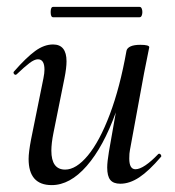

<svg xmlns="http://www.w3.org/2000/svg" viewBox="-20 -524 508 557"><path d="M134 -395Q173 -395 173 -346Q173 -327 167 -297L135 -138Q129 -108 129 -87Q129 -32 169 -32Q201 -32 235 -73Q269 -114 298.5 -192Q328 -270 347 -377Q349 -385 359 -389.5Q369 -394 387 -394Q413 -394 413 -387L409 -367Q400 -324 398 -312L357 -89Q355 -80 355 -64Q355 -33 373 -33Q385 -33 402 -44.5Q419 -56 439 -77Q440 -78 442 -78Q445 -78 447 -74.5Q449 -71 447 -69Q412 -28 384 -9.5Q356 9 329 9Q309 9 300 -2Q291 -13 291 -38Q291 -54 296 -84L316 -198Q280 -98 231.5 -42.5Q183 13 130 13Q63 13 63 -63Q63 -82 70 -119L106 -297Q109 -312 109 -322Q109 -352 90 -352Q80 -352 65.5 -341Q51 -330 29 -309Q27 -307 25 -307Q22 -307 20 -310.5Q18 -314 21 -317Q56 -357 82 -376Q108 -395 134 -395ZM127 -489Q127 -504 134 -504H385Q389 -504 391 -499.5Q393 -495 393 -489Q393 -483 391 -478.5Q389 -474 385 -474H134Q127 -474 127 -489Z"/></svg>

Font: CormorantInfant-MediumItalic
Style: Italic
Weight: 500
Italic angle: -10°
Designer: Christian Thalmann (Catharsis Fonts)
Foundry: Catharsis Fonts
Version: Version 3.303